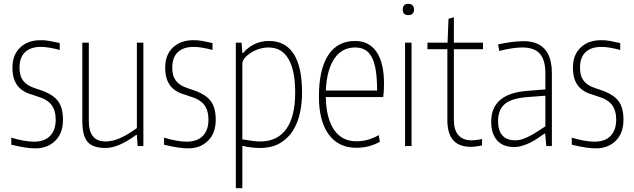

<svg xmlns="http://www.w3.org/2000/svg" viewBox="-20 -763 3313 1003"><path d="M166 12Q141 12 113.5 8Q86 4 39 -7V-44Q71 -34 102 -28.5Q133 -23 157 -23Q213 -23 242 -53.5Q271 -84 271 -138Q271 -186 249 -215Q227 -244 176 -259Q153 -266 129.5 -274.5Q106 -283 87 -299Q68 -315 56.5 -341.5Q45 -368 45 -411Q45 -476 85 -514.5Q125 -553 192 -553Q203 -553 212.5 -552.5Q222 -552 233.5 -550Q245 -548 258.5 -545Q272 -542 292 -538V-502Q234 -518 193 -518Q140 -518 111 -490.5Q82 -463 82 -411Q82 -380 90 -361Q98 -342 112 -329.5Q126 -317 145 -309Q164 -301 187 -294Q254 -272 281.5 -237Q309 -202 309 -138Q309 -67 268.5 -27.5Q228 12 166 12Z M531 10Q465 10 437.5 -22Q410 -54 410 -131V-540H444V-131Q444 -24 531 -24Q568 -24 607.5 -41.5Q647 -59 695 -94V-540H729V0H699L695 -58H691Q643 -23 604 -6.5Q565 10 531 10Z M964 12Q939 12 911.5 8Q884 4 837 -7V-44Q869 -34 900 -28.5Q931 -23 955 -23Q1011 -23 1040 -53.5Q1069 -84 1069 -138Q1069 -186 1047 -215Q1025 -244 974 -259Q951 -266 927.5 -274.5Q904 -283 885 -299Q866 -315 854.5 -341.5Q843 -368 843 -411Q843 -476 883 -514.5Q923 -553 990 -553Q1001 -553 1010.5 -552.5Q1020 -552 1031.5 -550Q1043 -548 1056.5 -545Q1070 -542 1090 -538V-502Q1032 -518 991 -518Q938 -518 909 -490.5Q880 -463 880 -411Q880 -380 888 -361Q896 -342 910 -329.5Q924 -317 943 -309Q962 -301 985 -294Q1052 -272 1079.5 -237Q1107 -202 1107 -138Q1107 -67 1066.5 -27.5Q1026 12 964 12Z M1212 -540H1242L1246 -486H1250Q1274 -515 1308.5 -532Q1343 -549 1385 -549Q1471 -549 1514.5 -481Q1558 -413 1558 -279Q1558 -225 1547 -173.5Q1536 -122 1510.5 -81Q1485 -40 1442.5 -15Q1400 10 1336 10Q1295 10 1246 -1V220H1212ZM1340 -24Q1429 -24 1475.5 -89Q1522 -154 1522 -279Q1522 -395 1487 -455Q1452 -515 1383 -515Q1359 -515 1334.5 -507.5Q1310 -500 1290.5 -487.5Q1271 -475 1258.5 -460Q1246 -445 1246 -430V-35Q1275 -30 1298.5 -27Q1322 -24 1340 -24Z M1841 9Q1748 9 1697 -61Q1646 -131 1646 -258Q1646 -400 1694.5 -474.5Q1743 -549 1835 -549Q1908 -549 1947 -492Q1986 -435 1986 -327Q1986 -303 1985 -287.5Q1984 -272 1982 -256H1682Q1684 -145 1725 -85Q1766 -25 1841 -25Q1873 -25 1900 -32.5Q1927 -40 1959 -57L1964 -22Q1908 9 1841 9ZM1835 -515Q1766 -515 1726.5 -456.5Q1687 -398 1682 -290H1950Q1950 -353 1943 -396Q1936 -439 1921.5 -465.5Q1907 -492 1885.5 -503.5Q1864 -515 1835 -515Z M2113 -684Q2084 -684 2084 -713Q2084 -743 2113 -743Q2127 -743 2135 -735Q2143 -727 2143 -713Q2143 -699 2135 -691.5Q2127 -684 2113 -684ZM2096 -540H2130V0H2096Z M2439 4Q2317 4 2317 -135V-506H2213V-540H2318L2323 -665L2351 -673V-540H2503V-506H2351V-135Q2351 -84 2374.5 -57Q2398 -30 2443 -30Q2454 -30 2470.5 -32Q2487 -34 2498 -37V-3Q2463 4 2439 4Z M2665 5Q2608 5 2577 -29.5Q2546 -64 2546 -127Q2546 -273 2731 -288L2829 -296V-380Q2829 -450 2800 -482.5Q2771 -515 2708 -515Q2683 -515 2651 -510Q2619 -505 2588 -497L2582 -531Q2617 -539 2653 -543.5Q2689 -548 2715 -548Q2863 -548 2863 -380V0H2834L2828 -65H2824Q2807 -53 2788.5 -40.5Q2770 -28 2750 -18Q2730 -8 2708.5 -1.5Q2687 5 2665 5ZM2673 -30Q2694 -30 2716 -38.5Q2738 -47 2758.5 -58.5Q2779 -70 2797.5 -82.5Q2816 -95 2829 -103V-263L2737 -256Q2653 -250 2617.5 -220Q2582 -190 2582 -130Q2582 -30 2673 -30Z M3094 12Q3069 12 3041.5 8Q3014 4 2967 -7V-44Q2999 -34 3030 -28.5Q3061 -23 3085 -23Q3141 -23 3170 -53.5Q3199 -84 3199 -138Q3199 -186 3177 -215Q3155 -244 3104 -259Q3081 -266 3057.5 -274.5Q3034 -283 3015 -299Q2996 -315 2984.5 -341.5Q2973 -368 2973 -411Q2973 -476 3013 -514.5Q3053 -553 3120 -553Q3131 -553 3140.5 -552.5Q3150 -552 3161.5 -550Q3173 -548 3186.5 -545Q3200 -542 3220 -538V-502Q3162 -518 3121 -518Q3068 -518 3039 -490.5Q3010 -463 3010 -411Q3010 -380 3018 -361Q3026 -342 3040 -329.5Q3054 -317 3073 -309Q3092 -301 3115 -294Q3182 -272 3209.5 -237Q3237 -202 3237 -138Q3237 -67 3196.5 -27.5Q3156 12 3094 12Z"/></svg>

Font: Encode Sans Compressed
Style: Thin
Weight: 100
Designer: Pablo Impallari, Andres Torresi
Foundry: Pablo Impallari, Andres Torresi
Version: Version 1.000; ttfautohint (v1.00) -l 8 -r 50 -G 200 -x 14 -